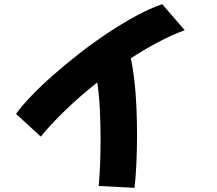

<svg xmlns="http://www.w3.org/2000/svg" viewBox="-20 -849 1040 922"><path d="M176 -193 57 -302Q84 -340 129.5 -387.5Q175 -435 234 -487Q293 -539 359.5 -591Q426 -643 496 -689.5Q566 -736 633 -772.5Q700 -809 759 -829L867 -704Q802 -680 736.5 -645Q671 -610 608 -569Q618 -525 625 -465Q632 -405 635 -337Q638 -269 638 -200Q638 -130 635 -64.5Q632 1 626 53L454 44Q458 2 460.5 -57Q463 -116 463 -181Q463 -252 459.5 -323.5Q456 -395 447 -453Q361 -385 290.5 -316.5Q220 -248 176 -193Z"/></svg>

Font: Mochiy Pop One
Style: Regular
Weight: 400
Designer: FONTDASU
Foundry: FONTDASU / Google Inc. / Adobe
Version: Version 2.000